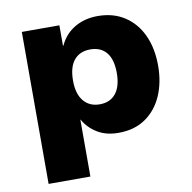

<svg xmlns="http://www.w3.org/2000/svg" viewBox="-78 -593 849 851"><g transform="rotate(-10 346.0 -167.5)"><path d="M73 180V-504H242V-412H244Q267 -462 312 -488.5Q357 -515 416 -515Q486 -515 537 -481.5Q588 -448 615 -389Q642 -330 642 -252Q642 -177 616 -117.5Q590 -58 540 -23.5Q490 11 418 11Q362 11 322.5 -13.5Q283 -38 262 -76H261V180ZM358 -128Q405 -128 430.5 -160Q456 -192 456 -252Q456 -313 430.5 -344Q405 -375 358 -375Q311 -375 285 -344Q259 -313 259 -252Q259 -192 285.5 -160Q312 -128 358 -128Z"/></g></svg>

Font: Nunito Sans 8pt Black
Style: Regular
Weight: 900
Version: Version 3.101;gftools[0.9.27]